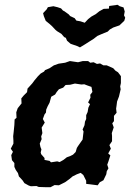

<svg xmlns="http://www.w3.org/2000/svg" viewBox="-20 -769 555 802"><path d="M191 13H173L142 12L132 8L109 9L100 6L82 -4L74 -16L59 -32L55 -46L46 -59L40 -72V-88L30 -100L27 -121L34 -135L25 -148L36 -169V-181L35 -200L37 -217L40 -247L41 -270L49 -277L48 -300L54 -317L70 -337L69 -358L79 -370L93 -384L95 -399L106 -411L115 -421L123 -432L138 -450L150 -462L164 -470L168 -476L187 -484L205 -496L225 -503L252 -507L272 -514L306 -509L326 -514H348L357 -507L371 -509L385 -502L398 -504L412 -496H426L453 -484L462 -474L473 -467L485 -451V-422L482 -408L484 -396L477 -366L469 -345L467 -329L465 -315L467 -298L456 -285V-263L449 -254L455 -237L447 -213L448 -201V-179L437 -163L443 -148L432 -128L441 -120L433 -95L428 -81L433 -66L426 -54L424 -41L412 -16L397 -8L388 5L357 1L340 -1V-14L328 -38L317 -47L301 -41L283 -32L270 -21L252 -8L226 5L208 4ZM193 -91 219 -95 229 -92 245 -101 259 -112 273 -117 285 -123 296 -134 301 -151 306 -159 320 -179 325 -186 329 -220 325 -228 333 -246 335 -261 340 -272V-288L346 -301L349 -319L356 -334L348 -341L358 -361L357 -373L366 -385L362 -406L345 -412L332 -417L320 -416L293 -420L273 -415L254 -414L244 -403L226 -396L217 -385L210 -374L194 -365L187 -340L179 -325L173 -311L172 -299L166 -291L159 -272L167 -257L154 -236L157 -213L152 -199L154 -188L146 -169L149 -155L153 -145L150 -132L152 -125L166 -109V-101L187 -97ZM314 -571 304 -576 275 -586 260 -599 255 -611 248 -614 237 -627 218 -639 212 -644 197 -660 187 -669 171 -682 163 -702 160 -714 175 -730 180 -739 203 -743 220 -739 235 -734 243 -725 249 -722 267 -709 273 -702 292 -693 299 -683 316 -680 334 -674 348 -689 362 -700 380 -710 395 -722 413 -732 435 -733 436 -744 471 -749 480 -743 496 -738 501 -721 498 -705 503 -695 499 -682 479 -663 453 -654 439 -646 430 -637 403 -626 387 -619 370 -606 351 -594 337 -585Z"/></svg>

Font: Winky Rough Medium
Style: Italic
Weight: 500
Italic angle: -8.97852°
Designer: Simon Atzbach
Foundry: typofactur
Version: Version 1.206; ttfautohint (v1.8.4.7-5d5b)